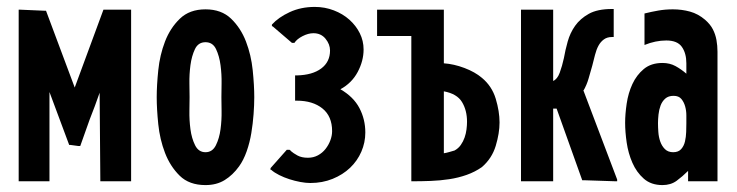

<svg xmlns="http://www.w3.org/2000/svg" viewBox="-20 -524 2129 555"><path d="M279 -496H359V0H270V-4L268 -256Q261 -236 254 -217Q247 -198 239 -178L212 -102H206L184 -105H180L123 -258V0H34V-496H39L108 -493H113L196 -271Z M574 11Q527 11 499.5 -16Q472 -43 457 -82Q442 -121 437.5 -165Q433 -209 433 -243Q433 -277 437.5 -321Q442 -365 457 -404Q472 -443 500 -470Q528 -497 574 -497Q620 -497 648 -470Q676 -443 691 -404Q706 -365 710.5 -321Q715 -277 715 -243Q715 -221 713 -194Q711 -167 706.5 -139.5Q702 -112 693 -86.5Q684 -61 671 -43Q653 -18 629.5 -3.5Q606 11 574 11ZM574 -84Q594 -84 604 -104Q614 -124 617.5 -150.5Q621 -177 620.5 -203.5Q620 -230 620 -243Q620 -256 620.5 -282.5Q621 -309 617.5 -335.5Q614 -362 604.5 -382Q595 -402 574 -402Q553 -402 543.5 -382Q534 -362 530.5 -335.5Q527 -309 527.5 -282.5Q528 -256 528 -243Q528 -230 527.5 -203.5Q527 -177 530.5 -150.5Q534 -124 544 -104Q554 -84 574 -84Z M768 -448H766V-453Q785 -474 817.5 -489Q850 -504 890 -504Q919 -504 945 -494Q971 -484 990 -467Q1009 -450 1020 -428Q1031 -406 1031 -381Q1031 -348 1014 -316Q997 -284 964 -266Q1002 -244 1019 -211.5Q1036 -179 1036 -141Q1036 -112 1024.5 -85.5Q1013 -59 992 -39Q971 -19 941.5 -7Q912 5 877 5Q864 5 848 2Q832 -1 816.5 -6Q801 -11 787 -18Q773 -25 764 -33H762V-38L809 -91H817L821 -88H820Q828 -81 840 -74.5Q852 -68 870 -68Q886 -68 899 -75Q912 -82 921 -93.5Q930 -105 935 -118.5Q940 -132 940 -145Q940 -188 912 -210.5Q884 -233 838 -233H833V-306H838Q883 -307 908.5 -326Q934 -345 934 -378Q934 -396 921 -412Q908 -428 886 -428Q871 -428 854.5 -419.5Q838 -411 831 -400H824Z M1263 -341Q1292 -339 1322.5 -327.5Q1353 -316 1373 -299Q1402 -275 1413 -238.5Q1424 -202 1424 -170Q1424 -139 1413 -102.5Q1402 -66 1373 -41Q1353 -27 1329 -18.5Q1305 -10 1278.5 -6Q1252 -2 1225 -1Q1198 0 1174 0H1169V-420H1070V-496H1263ZM1263 -81Q1270 -82 1278.5 -84.5Q1287 -87 1294 -89Q1305 -95 1312 -105Q1319 -115 1323 -126.5Q1327 -138 1328.5 -150Q1330 -162 1330 -172Q1330 -205 1315.5 -229Q1301 -253 1263 -260Z M1749 -417Q1735 -417 1725.5 -410Q1716 -403 1710 -392Q1704 -381 1700 -365.5Q1696 -350 1692 -334Q1687 -317 1681.5 -297.5Q1676 -278 1666 -261H1667L1764 -5V0H1759L1668 -3H1663L1589 -210H1579V0H1486V-496H1579V-290Q1591 -295 1598 -314Q1605 -333 1610 -356Q1614 -379 1621 -404Q1628 -429 1642.5 -449.5Q1657 -470 1682 -484Q1707 -498 1749 -498H1754V-417Z M1969 -30Q1953 -14 1936 -1.5Q1919 11 1895 11Q1862 11 1841 -7.5Q1820 -26 1808 -53.5Q1796 -81 1791.5 -112Q1787 -143 1787 -169Q1787 -194 1791.5 -224.5Q1796 -255 1808 -281Q1820 -307 1841 -324.5Q1862 -342 1895 -342Q1916 -342 1932.5 -333Q1949 -324 1964 -311V-341Q1964 -370 1951 -388.5Q1938 -407 1906 -407Q1875 -407 1843 -394V-485Q1863 -490 1883 -493.5Q1903 -497 1925 -497Q1951 -497 1974.5 -490.5Q1998 -484 2018 -467Q2033 -454 2040.5 -439.5Q2048 -425 2051 -408.5Q2054 -392 2054 -374.5Q2054 -357 2054 -339V0H1969ZM1926 -84Q1941 -84 1949 -93Q1957 -102 1960 -115Q1963 -128 1963.5 -142.5Q1964 -157 1964 -167Q1964 -177 1964 -190.5Q1964 -204 1960.5 -216.5Q1957 -229 1949.5 -238Q1942 -247 1927 -247Q1912 -247 1903 -239Q1894 -231 1889.5 -219Q1885 -207 1883.5 -193Q1882 -179 1882 -168Q1882 -157 1883 -142.5Q1884 -128 1888.5 -115Q1893 -102 1902 -93Q1911 -84 1926 -84Z"/></svg>

Font: Osterbar
Style: Regular
Weight: 500
Width: 3
Designer: Peter Wiegel, Basierend auf Erbar schmal-halbfette Grotesk v. Jacob Erbar
Foundry: Peter Wiegel
Version: Version 1.0